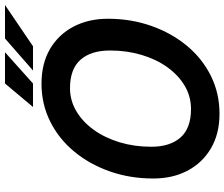

<svg xmlns="http://www.w3.org/2000/svg" viewBox="-85 -802 898 768"><g transform="rotate(-90 364.0 -418.0)"><path d="M293 11Q213 11 155 -23Q97 -57 65.5 -116.5Q34 -176 34 -254Q34 -347 62.5 -428Q91 -509 142 -570.5Q193 -632 262.5 -666.5Q332 -701 413 -701Q494 -701 552 -667Q610 -633 641.5 -573Q673 -513 673 -435Q673 -343 644.5 -262Q616 -181 565 -119.5Q514 -58 444.5 -23.5Q375 11 293 11ZM312 -103Q362 -103 404.5 -128Q447 -153 479 -197.5Q511 -242 528.5 -301Q546 -360 546 -427Q546 -503 509 -545Q472 -587 395 -587Q346 -587 303 -561.5Q260 -536 228 -491Q196 -446 178.5 -387.5Q161 -329 161 -262Q161 -187 198 -145Q235 -103 312 -103ZM466 -735 594 -847H728L563 -735ZM320 -735 414 -847H539L414 -735Z"/></g></svg>

Font: Radio Canada Big Medium
Style: Italic
Weight: 500
Italic angle: -12°
Designer: Étienne Aubert Bonn
Foundry: Coppers and Brasses
Version: Version 1.001